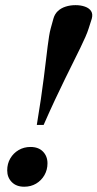

<svg xmlns="http://www.w3.org/2000/svg" viewBox="-20 -716 378 746"><path d="M336.5 -643 324.5 -605.5Q320 -591 312 -572.8Q304 -554.5 292.5 -530.8Q281 -507 266 -477Q251 -447 233 -410.2Q215 -373.5 194 -328.8Q173 -284 149.5 -230.5H123Q132 -285 138.8 -330.8Q145.5 -376.5 150.2 -414Q155 -451.5 158.5 -481.5Q162 -511.5 165 -535Q168 -558.5 170.8 -575.8Q173.5 -593 177 -605.5L187.5 -643.5Q192.5 -661.5 204.8 -673Q217 -684.5 234.8 -690.2Q252.5 -696 273.5 -696Q294 -696 310.2 -690.2Q326.5 -684.5 334 -672.8Q341.5 -661 336.5 -643ZM98.5 -145Q129.5 -145 147 -127Q164.5 -109 164.5 -81.5Q164.5 -56 152.5 -35.2Q140.5 -14.5 120.2 -2.5Q100 9.5 74 9.5Q43.5 9.5 25.8 -8.5Q8 -26.5 8 -54Q8 -80 20 -100.5Q32 -121 52.5 -133Q73 -145 98.5 -145Z"/></svg>

Font: Newsreader 36pt SemiBold
Style: Italic
Weight: 600
Italic angle: -17°
Designer: Hugues Gentile
Foundry: Production Type
Version: Version 1.003